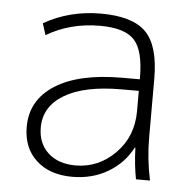

<svg xmlns="http://www.w3.org/2000/svg" viewBox="-44 -574 626 628"><g transform="rotate(5 269.0 -260.0)"><path d="M263 -530Q367 -530 411 -485.5Q455 -441 455 -333V-140Q455 -70 470 0H424Q415 -46 413 -103H411Q384 -51 332.5 -20.5Q281 10 215 10Q141 10 97 -30.5Q53 -71 53 -140Q53 -228 130.5 -277.5Q208 -327 351 -327H408V-332Q408 -421 376.5 -455.5Q345 -490 263 -490Q166 -490 88 -444L76 -482Q160 -530 263 -530ZM99 -142Q99 -90 132.5 -59Q166 -28 223 -28Q298 -28 353 -83.5Q408 -139 408 -222V-289H351Q230 -289 164.5 -250Q99 -211 99 -142Z"/></g></svg>

Font: M PLUS 1p Light
Style: Regular
Weight: 300
Version: Version 1.061